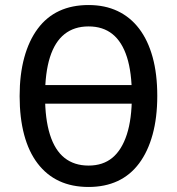

<svg xmlns="http://www.w3.org/2000/svg" viewBox="-20 -734 703 763"><path d="M117 -322V-396H548V-322ZM332 9Q266 9 215.5 -14.5Q165 -38 129.5 -84.5Q94 -131 76 -198.5Q58 -266 58 -352Q58 -438 76.5 -505.5Q95 -573 130 -620Q165 -667 215.5 -690.5Q266 -714 332 -714Q397 -714 447.5 -690Q498 -666 533 -620Q568 -574 586.5 -507Q605 -440 605 -353Q605 -267 586.5 -199.5Q568 -132 533 -85Q498 -38 447.5 -14.5Q397 9 332 9ZM332 -76Q389 -76 426.5 -107Q464 -138 484 -199.5Q504 -261 504 -353Q504 -446 484.5 -507Q465 -568 427 -598.5Q389 -629 332 -629Q275 -629 236.5 -598.5Q198 -568 178.5 -506.5Q159 -445 159 -352Q159 -261 178.5 -199Q198 -137 236.5 -106.5Q275 -76 332 -76Z"/></svg>

Font: Nunito Sans 10pt Condensed SemiBold
Style: Regular
Weight: 600
Width: 3
Designer: Vernon Adams
Foundry: Vernon Adams
Version: Version 3.101;gftools[0.9.27]